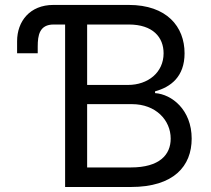

<svg xmlns="http://www.w3.org/2000/svg" viewBox="-20 -747 843 767"><path d="M194.6 -649.1H240.1V0H502.8C674.7 0 745.7 -83.8 745.7 -193.2C745.7 -308.2 666.2 -370.7 599.4 -375V-382.1C661.9 -399.1 717.3 -440.3 717.3 -534.1C717.3 -640.6 646.3 -727.3 494.3 -727.3H193.2C99.4 -727.3 48.3 -661.9 48.3 -582.4V-534.1H130.7V-561.1C130.7 -606.5 137.8 -649.1 194.6 -649.1ZM328.1 -78.1V-331H507.1C602.3 -331 661.9 -267 661.9 -193.2C661.9 -129.3 617.9 -78.1 502.8 -78.1ZM328.1 -407.7V-649.1H494.3C590.9 -649.1 633.5 -598 633.5 -534.1C633.5 -457.4 571 -407.7 491.5 -407.7Z"/></svg>

Font: Margiela Sans
Style: Regular
Weight: 400
Designer: Stefan Endress, Andreas Faust
Version: Version 1.100;FEAKit 1.0